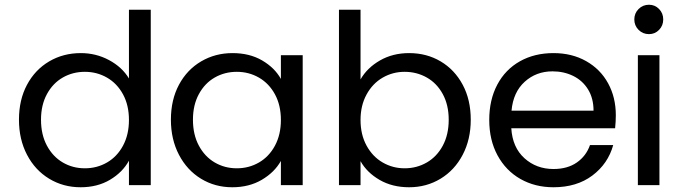

<svg xmlns="http://www.w3.org/2000/svg" viewBox="-20 -781 2879 810"><path d="M321 -557Q385 -557 440 -527.5Q495 -498 524 -450V-740H616V0H524V-103Q497 -54 444 -22.5Q391 9 320 9Q247 9 187.5 -27Q128 -63 94 -128Q60 -193 60 -276Q60 -360 94 -423.5Q128 -487 187.5 -522Q247 -557 321 -557ZM338 -478Q287 -478 245 -454Q203 -430 178 -384Q153 -338 153 -276Q153 -213 178 -166.5Q203 -120 245 -95.5Q287 -71 338 -71Q389 -71 431.5 -95.5Q474 -120 499 -166.5Q524 -213 524 -275Q524 -337 499 -383Q474 -429 431.5 -453.5Q389 -478 338 -478Z M961 -557Q1033 -557 1086 -526Q1139 -495 1165 -448V-548H1257V0H1165V-102Q1138 -54 1084.5 -22.5Q1031 9 960 9Q887 9 828 -27Q769 -63 735 -128Q701 -193 701 -276Q701 -360 735 -423.5Q769 -487 828.5 -522Q888 -557 961 -557ZM979 -478Q928 -478 886 -454Q844 -430 819 -384Q794 -338 794 -276Q794 -213 819 -166.5Q844 -120 886 -95.5Q928 -71 979 -71Q1030 -71 1072.5 -95.5Q1115 -120 1140 -166.5Q1165 -213 1165 -275Q1165 -337 1140 -383Q1115 -429 1072.5 -453.5Q1030 -478 979 -478Z M1706 -557Q1780 -557 1839 -522Q1898 -487 1932 -423.5Q1966 -360 1966 -276Q1966 -193 1932 -128Q1898 -63 1838.5 -27Q1779 9 1706 9Q1635 9 1581.5 -22Q1528 -53 1501 -101V0H1410V-740H1501V-446Q1529 -495 1583 -526Q1637 -557 1706 -557ZM1687 -478Q1637 -478 1594.5 -453.5Q1552 -429 1526.5 -382.5Q1501 -336 1501 -275Q1501 -213 1526.5 -166.5Q1552 -120 1594.5 -95.5Q1637 -71 1687 -71Q1738 -71 1780.5 -95.5Q1823 -120 1848 -166.5Q1873 -213 1873 -276Q1873 -338 1848 -384Q1823 -430 1780.5 -454Q1738 -478 1687 -478Z M2575 -240H2137Q2142 -159 2192.5 -113.5Q2243 -68 2315 -68Q2374 -68 2413.5 -95.5Q2453 -123 2469 -169H2567Q2545 -90 2479 -40.5Q2413 9 2315 9Q2237 9 2175.5 -26Q2114 -61 2079 -125.5Q2044 -190 2044 -275Q2044 -360 2078 -424Q2112 -488 2173.5 -522.5Q2235 -557 2315 -557Q2393 -557 2453 -523Q2513 -489 2545.5 -429.5Q2578 -370 2578 -295Q2578 -269 2575 -240ZM2311 -480Q2242 -480 2193.5 -436Q2145 -392 2138 -314H2484Q2484 -366 2461 -403.5Q2438 -441 2398.5 -460.5Q2359 -480 2311 -480Z M2656 -699Q2656 -725 2674 -743Q2692 -761 2718 -761Q2743 -761 2760.5 -743Q2778 -725 2778 -699Q2778 -673 2760.5 -655Q2743 -637 2718 -637Q2692 -637 2674 -655Q2656 -673 2656 -699ZM2762 -548V0H2671V-548Z"/></svg>

Font: Poppins A&M
Style: Regular-A&M
Weight: 400
Designer: Ninad Kale (Devanagari), Jonny Pinhorn (Latin)
Foundry: Indian Type Foundry
Version: 4.004